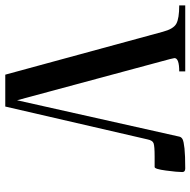

<svg xmlns="http://www.w3.org/2000/svg" viewBox="-36 -724 740 747"><g transform="rotate(90 334.5 -350.0)"><path d="M-18.6 -676.8V-700.2H238.3V-676.8Q186.5 -676.8 186.5 -658.2Q186.5 -656.2 190.4 -640.6L350.6 -45.9L492.2 -677.7Q494.1 -685.5 502.4 -689.9Q510.7 -694.3 538.1 -697.3Q565.4 -700.2 616.2 -700.2Q629.9 -700.2 629.9 -688.5Q629.9 -668.9 624 -625Q618.2 -581.1 610.4 -581.1H569.3Q529.3 -581.1 518.1 -577.1Q506.8 -573.2 502.9 -553.7L375 0H251L84 -613.3Q73.2 -654.3 52.7 -665.5Q32.2 -676.8 -18.6 -676.8Z"/></g></svg>

Font: TriodPostnaja
Style: Medium
Weight: 500
Version: 20110805